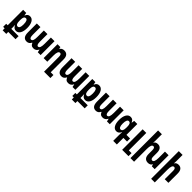

<svg xmlns="http://www.w3.org/2000/svg" viewBox="476 -2711 4900 4900"><g transform="rotate(45 2926.0 -261.0)"><path d="M56 238V166H2V56H56V-501H168L179 -427H186Q206 -473 232.5 -492Q259 -511 300 -511Q376 -511 417.5 -439Q459 -367 459 -247Q459 -126 418 -58Q377 10 305 10Q226 10 186 -78H182Q184 -44 185 -18Q186 8 186 22V56H449V166H186V238ZM260 -100Q292 -100 310 -134Q328 -168 328 -246Q328 -324 310 -362.5Q292 -401 260 -401Q223 -401 205 -370.5Q187 -340 187 -270V-236Q187 -166 205 -133Q223 -100 260 -100Z M688 10Q619 10 584 -37.5Q549 -85 549 -184V-502H680V-225Q680 -106 733 -106Q771 -106 787 -146Q803 -186 803 -265V-502H933V-229Q933 -165 947 -135.5Q961 -106 986 -106Q1025 -106 1041 -150Q1057 -194 1057 -278V-502H1188V0H1086L1071 -75H1064Q1049 -38 1016.5 -14Q984 10 934 10Q885 10 858 -13.5Q831 -37 820 -71H810Q793 -34 763.5 -12Q734 10 688 10Z M1550 238V-302Q1550 -392 1499 -392Q1428 -392 1428 -225V0H1297V-501H1400L1414 -446H1417Q1450 -512 1535 -512Q1605 -512 1643 -468.5Q1681 -425 1681 -334V128H1779V238Z M1942 10Q1873 10 1838 -37.5Q1803 -85 1803 -184V-502H1934V-225Q1934 -106 1987 -106Q2025 -106 2041 -146Q2057 -186 2057 -265V-502H2187V-229Q2187 -165 2201 -135.5Q2215 -106 2240 -106Q2279 -106 2295 -150Q2311 -194 2311 -278V-502H2442V0H2340L2325 -75H2318Q2303 -38 2270.5 -14Q2238 10 2188 10Q2139 10 2112 -13.5Q2085 -37 2074 -71H2064Q2047 -34 2017.5 -12Q1988 10 1942 10Z M2552 238V166H2498V56H2552V-501H2664L2675 -427H2682Q2702 -473 2728.5 -492Q2755 -511 2796 -511Q2872 -511 2913.5 -439Q2955 -367 2955 -247Q2955 -126 2914 -58Q2873 10 2801 10Q2722 10 2682 -78H2678Q2680 -44 2681 -18Q2682 8 2682 22V56H2945V166H2682V238ZM2756 -100Q2788 -100 2806 -134Q2824 -168 2824 -246Q2824 -324 2806 -362.5Q2788 -401 2756 -401Q2719 -401 2701 -370.5Q2683 -340 2683 -270V-236Q2683 -166 2701 -133Q2719 -100 2756 -100Z M3184 10Q3115 10 3080 -37.5Q3045 -85 3045 -184V-502H3176V-225Q3176 -106 3229 -106Q3267 -106 3283 -146Q3299 -186 3299 -265V-502H3429V-229Q3429 -165 3443 -135.5Q3457 -106 3482 -106Q3521 -106 3537 -150Q3553 -194 3553 -278V-502H3684V0H3582L3567 -75H3560Q3545 -38 3512.5 -14Q3480 10 3430 10Q3381 10 3354 -13.5Q3327 -37 3316 -71H3306Q3289 -34 3259.5 -12Q3230 10 3184 10Z M4046 238V22Q4046 8 4047.5 -18Q4049 -44 4051 -78H4046Q4006 10 3927 10Q3855 10 3814 -58Q3773 -126 3773 -247Q3773 -367 3814.5 -439Q3856 -511 3932 -511Q3973 -511 4000 -492Q4027 -473 4046 -427H4054L4064 -501H4177V-109H4308V1H4177V238ZM3973 -100Q4009 -100 4027.5 -133Q4046 -166 4046 -236V-270Q4046 -340 4028 -370.5Q4010 -401 3973 -401Q3941 -401 3923 -362.5Q3905 -324 3905 -246Q3905 -168 3923.5 -134Q3942 -100 3973 -100Z M4369 238V-502H4500V128H4598V238Z M5174 -502H5305V0H5202L5188 -56H5185Q5152 10 5067 10Q4997 10 4959 -33.5Q4921 -77 4921 -168V-302Q4921 -392 4870 -392Q4799 -392 4799 -225V238H4668V-760H4805V-530Q4805 -511 4803.5 -492Q4802 -473 4800 -453H4804Q4819 -482 4846 -497Q4873 -512 4917 -512Q4979 -512 5015.5 -468.5Q5052 -425 5052 -334V-200Q5052 -110 5103 -110Q5174 -110 5174 -277Z M5552 -760V-530Q5552 -511 5550.5 -492Q5549 -473 5547 -453H5551Q5566 -482 5593 -497Q5620 -512 5664 -512Q5726 -512 5762.5 -468.5Q5799 -425 5799 -334V0H5668V-302Q5668 -392 5617 -392Q5546 -392 5546 -225V238H5415V-760Z"/></g></svg>

Font: Noto Sans Armenian ExtraCondensed
Style: Bold
Weight: 700
Width: 2
Designer: Monotype Design Team
Foundry: Monotype Imaging Inc.
Version: Version 2.008; ttfautohint (v1.8.4.7-5d5b)